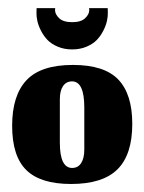

<svg xmlns="http://www.w3.org/2000/svg" viewBox="-20 -452 360 479"><path d="M249 -420.3 248.7 -431.7H202.3Q202.7 -429.7 202.7 -427Q202.7 -416.3 192.3 -406.5Q182 -396.7 160 -396.7Q138 -396.7 127.7 -406.5Q117.3 -416.3 117.3 -427L117.7 -431.7H71.3L71 -420.3Q70.7 -411 73.2 -399.7Q75.7 -388.3 82.2 -375.5Q88.7 -362.7 98.3 -352.5Q108 -342.3 124.2 -335.5Q140.3 -328.7 160 -328.7Q179.7 -328.7 195.8 -335.5Q212 -342.3 221.7 -352.5Q231.3 -362.7 237.8 -375.5Q244.3 -388.3 246.8 -399.7Q249.3 -411 249 -420.3ZM160 -33Q129.3 -33 129.3 -96V-204.3Q129.3 -225.7 137.3 -237.3Q145.3 -249 159.7 -249Q190.3 -249 190.3 -184V-78.7Q190.3 -57.3 182.5 -45.2Q174.7 -33 160 -33ZM157.3 7Q236.3 7 273.2 -29.7Q310 -66.3 310 -143Q310 -217 275.2 -253.5Q240.3 -290 162 -290Q81.7 -290 46 -251.8Q10.3 -213.7 10.3 -138.3Q10.3 -62.3 45.7 -27.7Q81 7 157.3 7Z"/></svg>

Font: Jomhuria
Style: Regular
Weight: 400
Designer: Arabic design by Kourosh Beigpour, Latin design by Eben Sorkin, engineering by Lasse Fister and Khaled Hosney
Version: Version 1.0010